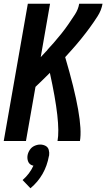

<svg xmlns="http://www.w3.org/2000/svg" viewBox="-34 -755 569 1028"><path d="M-14 0 115 -735H234L184 -449Q197 -463 210 -477L217 -484L223 -492Q238 -508 253 -525Q274 -549 294 -574Q314 -599 332 -625Q350 -651 367.5 -678Q385 -705 390 -735H515Q509 -700 488.5 -668Q468 -636 446 -606Q424 -576 400.5 -547Q377 -518 352 -490Q334 -469 315 -449Q414 -114 394 0H274Q292 -97 233 -365Q214 -346 195 -327.5Q176 -309 156 -290L105 0ZM129 253 87 209Q125 176 145 132Q139 131 133 128Q120 121 115.5 106.5Q111 92 113.5 77Q116 62 125.5 47.5Q135 33 150.5 26Q166 19 181 19Q197 19 210 26Q223 33 227 47.5Q231 62 229 77L228 80Q209 186 129 253Z"/></svg>

Font: Iosevka SS08
Style: Bold Italic
Weight: 700
Italic angle: -10°
Monospace: yes
Designer: Belleve Invis
Foundry: Belleve Invis
Version: 2.1.0; ttfautohint (v1.8.2)